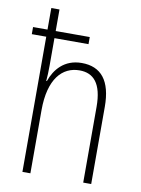

<svg xmlns="http://www.w3.org/2000/svg" viewBox="-86 -818 643 877"><g transform="rotate(10 236.0 -380.0)"><path d="M118 -760H80V-660H13V-627H80V0H117V-293C117 -438 177 -502 257 -502C322 -502 362 -460 362 -351V0H399V-358C399 -479 351 -537 261 -537C180 -537 137 -483 118 -428H115C117 -452 118 -470 118 -500V-627H276V-660H118Z"/></g></svg>

Font: Noto Sans Hebrew Condensed ExtraLight
Style: Regular
Weight: 200
Width: 3
Designer: Monotype Design Team
Foundry: Monotype Imaging Inc.
Version: Version 2.004